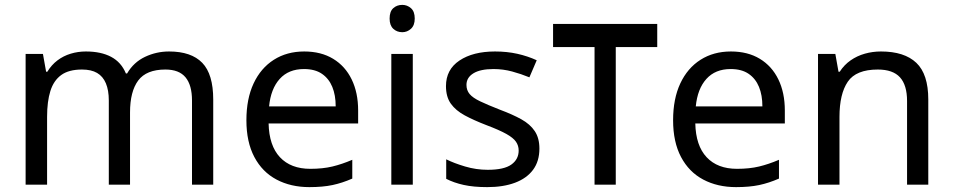

<svg xmlns="http://www.w3.org/2000/svg" viewBox="-20 -757 3906 787"><path d="M673 -546Q764 -546 809 -499.5Q854 -453 854 -349V0H767V-345Q767 -408 740.5 -440Q714 -472 658 -472Q580 -472 546.5 -427Q513 -382 513 -296V0H426V-345Q426 -387 414 -415.5Q402 -444 378 -458Q354 -472 316 -472Q262 -472 231 -449.5Q200 -427 186.5 -384Q173 -341 173 -278V0H85V-536H156L169 -463H174Q191 -491 215.5 -509.5Q240 -528 270 -537Q300 -546 332 -546Q394 -546 435.5 -524Q477 -502 496 -456H501Q528 -502 574.5 -524Q621 -546 673 -546Z M1227 -546Q1296 -546 1345.5 -516Q1395 -486 1421.5 -431.5Q1448 -377 1448 -304V-251H1081Q1083 -160 1127.5 -112.5Q1172 -65 1252 -65Q1303 -65 1342.5 -74.5Q1382 -84 1424 -102V-25Q1383 -7 1343 1.5Q1303 10 1248 10Q1172 10 1113.5 -21Q1055 -52 1022.5 -113.5Q990 -175 990 -264Q990 -352 1019.5 -415Q1049 -478 1102.5 -512Q1156 -546 1227 -546ZM1226 -474Q1163 -474 1126.5 -433.5Q1090 -393 1083 -321H1356Q1356 -367 1342 -401Q1328 -435 1299.5 -454.5Q1271 -474 1226 -474Z M1672 -536V0H1584V-536ZM1629 -737Q1649 -737 1664.5 -723.5Q1680 -710 1680 -681Q1680 -653 1664.5 -639Q1649 -625 1629 -625Q1607 -625 1592 -639Q1577 -653 1577 -681Q1577 -710 1592 -723.5Q1607 -737 1629 -737Z M2191 -148Q2191 -96 2165 -61Q2139 -26 2091 -8Q2043 10 1977 10Q1921 10 1880.5 1Q1840 -8 1809 -24V-104Q1841 -88 1886.5 -74.5Q1932 -61 1979 -61Q2046 -61 2076 -82.5Q2106 -104 2106 -140Q2106 -160 2095 -176Q2084 -192 2055.5 -208Q2027 -224 1974 -244Q1922 -264 1885 -284Q1848 -304 1828 -332Q1808 -360 1808 -404Q1808 -472 1863.5 -509Q1919 -546 2009 -546Q2058 -546 2100.5 -536.5Q2143 -527 2180 -510L2150 -440Q2116 -454 2079 -464Q2042 -474 2003 -474Q1949 -474 1920.5 -456.5Q1892 -439 1892 -409Q1892 -387 1905 -371.5Q1918 -356 1948.5 -341.5Q1979 -327 2030 -307Q2081 -288 2117 -268Q2153 -248 2172 -219.5Q2191 -191 2191 -148Z M2674 -659V-564H2504V0H2417V-564H2247V-659Z M2976 -546Q3045 -546 3094.5 -516Q3144 -486 3170.5 -431.5Q3197 -377 3197 -304V-251H2830Q2832 -160 2876.5 -112.5Q2921 -65 3001 -65Q3052 -65 3091.5 -74.5Q3131 -84 3173 -102V-25Q3132 -7 3092 1.5Q3052 10 2997 10Q2921 10 2862.5 -21Q2804 -52 2771.5 -113.5Q2739 -175 2739 -264Q2739 -352 2768.5 -415Q2798 -478 2851.5 -512Q2905 -546 2976 -546ZM2975 -474Q2912 -474 2875.5 -433.5Q2839 -393 2832 -321H3105Q3105 -367 3091 -401Q3077 -435 3048.5 -454.5Q3020 -474 2975 -474Z M3591 -546Q3687 -546 3736 -499.5Q3785 -453 3785 -349V0H3698V-343Q3698 -408 3669 -440Q3640 -472 3578 -472Q3489 -472 3455 -422Q3421 -372 3421 -278V0H3333V-536H3404L3417 -463H3422Q3440 -491 3466.5 -509.5Q3493 -528 3525 -537Q3557 -546 3591 -546Z"/></svg>

Font: utamil05
Style: Book
Weight: 400
Designer: Jelle Bosma - Monotype Design Team
Foundry: Monotype Imaging Inc.
Version: Version 2.003